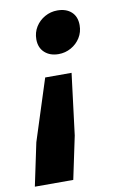

<svg xmlns="http://www.w3.org/2000/svg" viewBox="-92 -585 510 817"><g transform="rotate(-10 163.0 -176.0)"><path d="M-9 185 30 0 115 -265H229L196 0L157 185ZM106 -431Q106 -461 121 -485Q136 -509 161 -523Q186 -537 215 -537Q253 -537 275.5 -516.5Q298 -496 298 -459Q298 -429 283 -405Q268 -381 243 -367Q218 -353 189 -353Q152 -353 129 -374Q106 -395 106 -431Z"/></g></svg>

Font: Radio Canada
Style: Italic
Weight: 400
Italic angle: -12°
Designer: Charles Daoud, Etienne Aubert Bonn, Alexandre Saumier Demers, Jacques Le Bailly
Foundry: Radio-Canada
Version: Version 2.104;gftools[0.9.28.dev5+ged2979d]